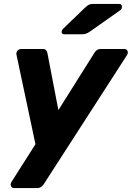

<svg xmlns="http://www.w3.org/2000/svg" viewBox="-20 -770 672 980"><path d="M52 190Q40 190 36 179.5Q32 169 39 158L161 -34L64 -491Q62 -502 69 -511Q76 -520 91 -520H197Q210 -520 215.5 -513.5Q221 -507 222 -499L278 -208L461 -499Q465 -507 473.5 -513.5Q482 -520 495 -520H614Q626 -520 630.5 -510.5Q635 -501 629 -490L204 169Q199 177 190.5 183.5Q182 190 169 190ZM308 -595Q292 -595 295 -611Q297 -619 303 -624L414 -731Q427 -743 435 -746.5Q443 -750 455 -750H587Q604 -750 602 -732Q601 -723 594 -718L439 -609Q429 -602 420 -598.5Q411 -595 397 -595Z"/></svg>

Font: Rubik
Style: Bold Italic
Weight: 700
Italic angle: -12°
Designer: Hubert and Fischer
Foundry: Hubert and Fischer
Version: Version 2.300;gftools[0.9.30]